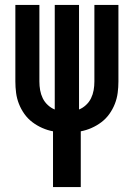

<svg xmlns="http://www.w3.org/2000/svg" viewBox="-20 -755 540 775"><path d="M194 0V-225Q172 -229 150.5 -238.5Q129 -248 110.5 -262Q92 -276 78.5 -295Q65 -314 56.5 -335.5Q48 -357 45 -380Q42 -403 42 -426V-735H139V-426Q139 -408 142 -391Q145 -374 152.5 -358.5Q160 -343 173 -331Q186 -319 201 -313V-735H299V-313Q314 -319 327 -331Q340 -343 347.5 -358.5Q355 -374 358 -391Q361 -408 361 -426V-735H458V-426Q458 -403 455 -380Q452 -357 443.5 -335.5Q435 -314 421.5 -295Q408 -276 389.5 -262Q371 -248 349.5 -238.5Q328 -229 306 -225V0Z"/></svg>

Font: Iosevka Fixed
Style: Bold
Weight: 700
Monospace: yes
Designer: Belleve Invis
Foundry: Belleve Invis
Version: Version 32.3.0